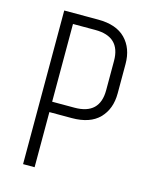

<svg xmlns="http://www.w3.org/2000/svg" viewBox="-103 -735 638 804"><g transform="rotate(15 215.5 -333.0)"><path d="M331 -516Q331 -621 222 -621H125V-284H222Q331 -284 331 -389ZM75 -666H222Q301 -666 341 -625Q381 -584 381 -516V-389Q381 -321 341 -280Q301 -239 222 -239H125V0H75Z"/></g></svg>

Font: Khand Light
Style: Regular
Weight: 300
Designer: Devanagari: Sanchit Sawaria, Jyotish Sonowal; Latin: Satya Rajpurohit
Foundry: Indian Type Foundry
Version: Version 1.101;PS 1.0;hotconv 1.0.78;makeotf.lib2.5.61930; tt